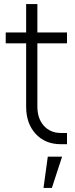

<svg xmlns="http://www.w3.org/2000/svg" viewBox="-20 -700 369 940"><path d="M278 6Q201.5 6 154.8 -44.5Q108 -95 108 -178V-488H8V-541H108V-680H163V-541H308V-488H163V-178Q163 -119.5 194.8 -84.2Q226.5 -49 278 -49H308V6ZM193 220 214 67H284L234 220Z"/></svg>

Font: Mohave Light Light
Style: Regular
Weight: 300
Version: Version 2.003